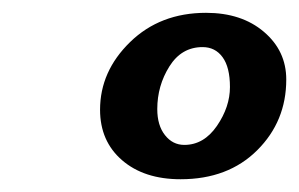

<svg xmlns="http://www.w3.org/2000/svg" viewBox="-20 -660 464 298"><path d="M260.3 -381.8Q203.6 -381.8 169.4 -411.4Q135.3 -440.9 135.3 -489.7Q135.3 -549.3 181.9 -594.7Q228.5 -640.1 299.8 -640.1Q355 -640.1 389.6 -610.6Q424.3 -581.1 424.3 -536.6Q424.3 -471.7 379.2 -426.8Q334 -381.8 260.3 -381.8ZM266.1 -435.1Q296.4 -435.1 316.7 -464.6Q336.9 -494.1 336.9 -524.9Q336.9 -555.7 325.4 -571.3Q314 -586.9 294.4 -586.9Q261.7 -586.9 242.9 -556.9Q224.1 -526.9 224.1 -490.7Q224.1 -465.3 236.1 -450.2Q248 -435.1 266.1 -435.1Z"/></svg>

Font: Elstob ExtraBold
Style: Italic
Weight: 800
Italic angle: -20°
Designer: Peter S. Baker
Version: Version 1.015